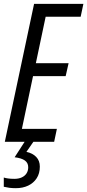

<svg xmlns="http://www.w3.org/2000/svg" viewBox="-25 -734 452 994"><path d="M0 0 151.4 -713.9H406.7L392.6 -647.5H211.4L160.6 -406.7H330.1L314.9 -339.8H146L88.4 -66.9H269.5L255.4 0ZM57.1 240.2Q39.1 240.2 23.9 238.3Q8.8 236.3 -5.4 232.9V185.1Q2.9 188 16.6 189.9Q30.3 191.9 49.3 191.9Q71.8 191.9 87.9 184.3Q104 176.8 112.5 163.3Q121.1 149.9 121.1 131.8Q121.1 109.4 103.8 96.9Q86.4 84.5 50.8 80.1L102.5 0H147.9L111.8 52.2Q144 59.1 162.6 78.6Q181.2 98.1 181.2 128.4Q181.2 164.1 164.8 189Q148.4 213.9 120.6 227.1Q92.8 240.2 57.1 240.2Z"/></svg>

Font: Open Sans Condensed
Style: Italic
Weight: 400
Width: 3
Italic angle: -12°
Designer: Monotype Design Team
Foundry: Monotype Imaging Inc.
Version: Version 3.000